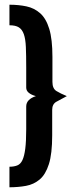

<svg xmlns="http://www.w3.org/2000/svg" viewBox="-20 -755 318 813"><path d="M20 38V-49Q39 -49 53 -54.5Q67 -60 75 -77Q83 -94 87 -125.5Q91 -157 91 -208V-304Q91 -320 102 -331Q113 -342 132 -348Q113 -353 102 -362Q91 -371 91 -384V-469Q91 -522 89.5 -556Q88 -590 81 -610Q74 -630 60 -639Q46 -648 20 -648V-735Q59 -735 92 -728Q125 -721 150 -699Q175 -677 188.5 -633Q202 -589 202 -514V-408Q202 -380 219 -369.5Q236 -359 263 -348Q236 -334 218.5 -324Q201 -314 201 -290V-182Q201 -104 187 -60Q173 -16 148 5Q123 26 90 32Q57 38 20 38Z"/></svg>

Font: Stick No Bills
Style: Bold
Weight: 700
Version: Version 2.000